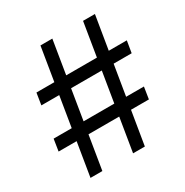

<svg xmlns="http://www.w3.org/2000/svg" viewBox="-167 -863 964 999"><g transform="rotate(-30 315.0 -363.5)"><path d="M348.1 0 467.3 -727.1H538.6L418.9 0ZM17.1 -201.7 28.3 -272.9H570.8L559.6 -201.7ZM92.3 0 211.4 -727.1H282.7L163.6 0ZM59.6 -454.6 70.8 -525.4H613.8L602.1 -454.6Z"/></g></svg>

Font: Sahel VF Regular
Style: Regular
Weight: 400
Foundry: Saber Rastikerdar (saber.rastikerdar@gmail.com)
Version: Version 3.4.0